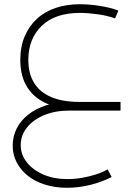

<svg xmlns="http://www.w3.org/2000/svg" viewBox="-20 -523 660 908"><path d="M297 365Q239 365 191 349.5Q143 334 109.5 306.5Q76 279 58 243Q40 207 40 166Q40 122 59 84.5Q78 47 113.5 19Q149 -9 198.5 -25Q248 -41 307 -41V0Q241 0 189 21.5Q137 43 107.5 80Q78 117 78 163Q78 209 107.5 245.5Q137 282 186.5 303Q236 324 298 324Q332 324 367.5 318Q403 312 435 301.5Q467 291 489 278L508 314Q464 337 408.5 351Q353 365 297 365ZM285 0 308 -41H550V0ZM357 -5Q270 -5 206.5 -31Q143 -57 109.5 -109.5Q76 -162 76 -239Q76 -302 96.5 -350.5Q117 -399 154 -433.5Q191 -468 243 -485.5Q295 -503 358 -503Q403 -503 453 -495Q503 -487 540 -473L524 -436Q489 -449 442 -455.5Q395 -462 358 -462Q241 -462 177.5 -401Q114 -340 114 -240Q114 -176 141 -131.5Q168 -87 222 -64Q276 -41 357 -41Z"/></svg>

Font: Alexandria ExtraLight
Style: Regular
Weight: 250
Designer: Mohamed Gaber
Foundry: Kief Type Foundry
Version: Version 5.100